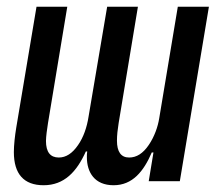

<svg xmlns="http://www.w3.org/2000/svg" viewBox="-20 -536 640 568"><path d="M109 12C170 12 207 -28 234 -88H238C237 -82 237 -76 237 -71C237 -26 260 12 316 12C372 12 405 -29 429 -85H434L420 0H512L598 -516H506L451 -186C447 -161 437 -132 420 -107C403 -82 384 -70 362 -70C338 -70 326 -87 326 -120C326 -136 328 -153 331 -172L388 -516H297L242 -191C237 -159 227 -130 211 -107C194 -82 175 -70 154 -70C129 -70 116 -86 116 -119C116 -126 117 -135 118 -144L122 -172L179 -516H88L28 -158C24 -134 21 -106 21 -86C21 -22 50 12 109 12Z"/></svg>

Font: IBM Mono Medium
Style: Italic
Weight: 500
Italic angle: -9°
Monospace: yes
Designer: Mike Abbink, Paul van der Laan, Pieter van Rosmalen
Foundry: Bold Monday
Version: Version 2.3